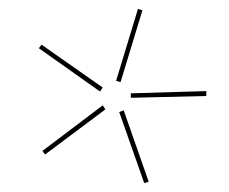

<svg xmlns="http://www.w3.org/2000/svg" viewBox="-20 -748 512 430"><path d="M240 -567 289 -728 299 -725 250 -564ZM67 -640 73 -648 210 -552 204 -543ZM273 -529V-539L442 -544V-533ZM75 -410 210 -512 216 -503 81 -402ZM247 -497 257 -501 313 -341 303 -338Z"/></svg>

Font: Ysabeau SC Hairline
Style: Regular
Weight: 100
Designer: Christian Thalmann (Catharsis Fonts)
Version: Version 0.003